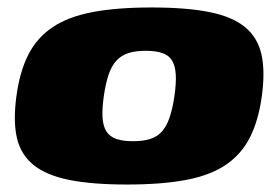

<svg xmlns="http://www.w3.org/2000/svg" viewBox="-20 -487 737 514"><path d="M320 7Q226 7 164.5 -5.5Q103 -18 69 -46Q35 -74 25 -119Q15 -164 24 -230Q33 -296 56 -341Q79 -386 120.5 -414Q162 -442 227 -454.5Q292 -467 386 -467Q480 -467 541.5 -454.5Q603 -442 636.5 -414Q670 -386 680 -341Q690 -296 681 -230Q672 -164 649 -119Q626 -74 585 -46Q544 -18 479 -5.5Q414 7 320 7ZM336 -109Q363 -109 382 -115Q401 -121 413.5 -135Q426 -149 434 -172.5Q442 -196 447 -230Q452 -265 450.5 -288Q449 -311 440.5 -325Q432 -339 414.5 -345Q397 -351 370 -351Q343 -351 324 -345Q305 -339 292 -325Q279 -311 271 -288Q263 -265 258 -230Q253 -196 254.5 -172.5Q256 -149 265 -135Q274 -121 291.5 -115Q309 -109 336 -109Z"/></svg>

Font: Genos Thin Black
Style: Italic
Weight: 900
Italic angle: -8°
Version: Version 1.010